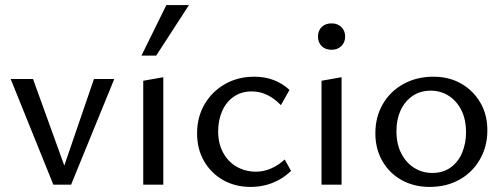

<svg xmlns="http://www.w3.org/2000/svg" viewBox="-20 -727 1980 756"><path d="M190 0 22 -416H110L252 -23L215 -22L350 -416H430L260 0Z M544 0V-409L623 -423V0ZM537 -508 635 -707H724L595 -508Z M967 9Q906 9 858.5 -18Q811 -45 783.5 -92.5Q756 -140 756 -202Q756 -266 785.5 -316.5Q815 -367 866 -396Q917 -425 981 -425Q1024 -425 1058.5 -411.5Q1093 -398 1120 -373L1086 -313Q1061 -339 1032.5 -353Q1004 -367 971 -367Q930 -367 900 -346Q870 -325 854.5 -289Q839 -253 839 -210Q839 -162 858.5 -126Q878 -90 912 -70.5Q946 -51 988 -51Q1018 -51 1047 -63.5Q1076 -76 1101 -99L1126 -54Q1102 -31 1075 -17Q1048 -3 1021 3Q994 9 967 9Z M1246 0V-409L1325 -423V0ZM1286 -531Q1261 -531 1246.5 -545.5Q1232 -560 1232 -583Q1232 -606 1246.5 -620.5Q1261 -635 1286 -635Q1309 -635 1324 -620.5Q1339 -606 1339 -583Q1339 -560 1324 -545.5Q1309 -531 1286 -531Z M1671 9Q1610 9 1561.5 -18Q1513 -45 1485.5 -93Q1458 -141 1458 -202Q1458 -267 1487.5 -317.5Q1517 -368 1569 -396.5Q1621 -425 1687 -425Q1748 -425 1795.5 -398Q1843 -371 1871 -323.5Q1899 -276 1899 -214Q1899 -150 1869.5 -99Q1840 -48 1789 -19.5Q1738 9 1671 9ZM1682 -46Q1725 -46 1755 -68Q1785 -90 1800 -126.5Q1815 -163 1815 -206Q1815 -257 1796.5 -293.5Q1778 -330 1746.5 -350Q1715 -370 1676 -370Q1634 -370 1603.5 -348.5Q1573 -327 1557 -291.5Q1541 -256 1541 -211Q1541 -160 1560 -123Q1579 -86 1611 -66Q1643 -46 1682 -46Z"/></svg>

Font: Ysabeau Office Medium
Style: Regular
Weight: 500
Designer: Christian Thalmann (Catharsis Fonts)
Version: Version 2.001;gftools[0.9.30]; featfreeze: tnum,lnum,ss02